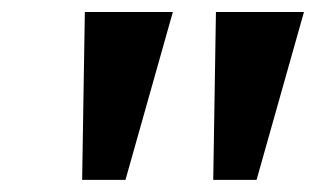

<svg xmlns="http://www.w3.org/2000/svg" viewBox="-20 -743 527 320"><path d="M335.4 -443.2 339.9 -723H486.6L407.6 -443.2ZM116.9 -443.2 121.4 -723H268.1L189.1 -443.2Z"/></svg>

Font: Public Sans Thin
Style: Italic
Weight: 100
Italic angle: -8°
Designer: The Public Sans project authors (U.S. Web Design System). Libre Franklin designed by Pablo Impallari and Rodrigo Fuenzal
Version: Version 2.000